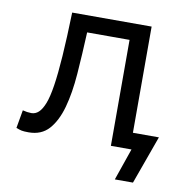

<svg xmlns="http://www.w3.org/2000/svg" viewBox="-73 -570 747 771"><g transform="rotate(10 300.0 -185.0)"><path d="M406 -432H233Q229 -341 223 -261.5Q217 -182 200.5 -123Q184 -64 153.5 -30Q123 4 71 4Q51 4 42 2Q33 0 20 -5L33 -79Q52 -74 68.5 -74Q85 -74 98 -86Q111 -98 121.5 -124.5Q132 -151 139.5 -199.5Q147 -248 152 -321.5Q157 -395 160 -500H484V-67H590L519 130H445L490 0H406Z"/></g></svg>

Font: PT Mono
Style: Regular
Weight: 400
Monospace: yes
Designer: A.Korolkova, I.Chaeva
Foundry: ParaType Ltd
Version: Version 1.001W OFL